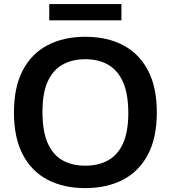

<svg xmlns="http://www.w3.org/2000/svg" viewBox="-20 -934 856 963"><path d="M408 9.5Q299.5 9.5 219.2 -32.2Q139 -74 94.5 -158.2Q50 -242.5 50 -370Q50 -497.5 94.5 -581.8Q139 -666 219.5 -707.8Q300 -749.5 408 -749.5Q517 -749.5 597.2 -707.5Q677.5 -665.5 722 -581.2Q766.5 -497 766.5 -370Q766.5 -243 722 -158.8Q677.5 -74.5 596.8 -32.5Q516 9.5 408 9.5ZM408 -103Q474.5 -103 523 -130.2Q571.5 -157.5 597.5 -215.8Q623.5 -274 623.5 -367Q623.5 -463 597 -522.5Q570.5 -582 522.2 -609.5Q474 -637 408 -637Q342.5 -637 294 -610Q245.5 -583 219.2 -525Q193 -467 193 -373Q193 -276 219 -216.8Q245 -157.5 293.2 -130.2Q341.5 -103 408 -103ZM227 -832V-913.5H589V-832Z"/></svg>

Font: Encode Sans SemiExpanded SemiBold
Style: Regular
Weight: 600
Width: 6
Designer: Multiple Designers
Foundry: Impallari Type
Version: Version 3.002